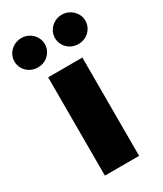

<svg xmlns="http://www.w3.org/2000/svg" viewBox="-240 -825 762 897"><g transform="rotate(-30 141.5 -376.0)"><path d="M49.8 -530.3H234.4V0H49.8ZM-49.8 -672.9Q-49.8 -694.3 -38.8 -712.4Q-27.8 -730.5 -8.8 -741.2Q10.3 -752 33.2 -752Q54.7 -752 73.5 -741.2Q92.3 -730.5 103.3 -712.2Q114.3 -693.8 114.3 -672.9Q114.3 -651.4 103.3 -633.1Q92.3 -614.7 73.5 -604.2Q54.7 -593.8 33.2 -593.8Q10.3 -593.8 -8.8 -604.2Q-27.8 -614.7 -38.8 -633.1Q-49.8 -651.4 -49.8 -672.9ZM168.9 -672.9Q168.9 -693.8 179.9 -712.2Q190.9 -730.5 209.7 -741.2Q228.5 -752 251 -752Q272.9 -752 291.7 -741.2Q310.5 -730.5 321.8 -712.2Q333 -693.8 333 -672.9Q333 -651.4 322 -633.1Q311 -614.7 292 -604.2Q272.9 -593.8 251 -593.8Q228.5 -593.8 209.7 -604.2Q190.9 -614.7 179.9 -633.1Q168.9 -651.4 168.9 -672.9Z"/></g></svg>

Font: Pretendard Std Black
Style: Regular
Weight: 900
Designer: Base glyphs from Inter by Rasmus Andersson; Hangeul glyphs from Noto Sans CJK(Source Han Sans) by Jang Soo-young and Kan
Foundry: Kil Hyung-jin
Version: Version 1.309